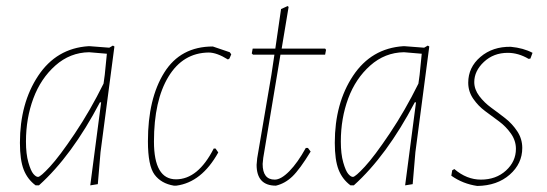

<svg xmlns="http://www.w3.org/2000/svg" viewBox="-20 -610 1811 636"><path d="M273 -457H277L342 -452L354 -459L359 -456L313 -106L304 0L279 4L315 -271H311Q218 -94 109 4H98Q71 -16 58.5 -48Q46 -80 46 -137Q46 -268 106.5 -359Q167 -450 273 -457ZM66 -141Q66 -100 74 -72Q82 -44 90.5 -34Q99 -24 106 -24Q114 -24 145.5 -58Q177 -92 228 -168Q279 -244 323 -333L327 -362L334 -432L275 -437Q212 -436 163.5 -393Q115 -350 90.5 -284Q66 -218 66 -141Z M685 -456 741 -437 746 -430 740 -416 735 -413Q698 -436 671 -436Q586 -435 538 -356Q490 -277 490 -141Q490 -16 563 -16Q636 -16 688 -118H694L703 -105Q648 -6 564 5H556Q514 -2 492 -31.5Q470 -61 470 -142Q470 -283 524 -369.5Q578 -456 685 -456Z M894 5Q830 5 830 -64L832 -86L879 -362L889 -429H818L814 -433L817 -449H892L911 -580L933 -590L936 -587L913 -449H1057L1060 -445L1057 -429H909L852 -87L850 -67Q850 -15 890 -15Q911 -15 938.5 -43Q966 -71 993 -120H1000L1009 -108Q973 -49 948.5 -25.5Q924 -2 894 5Z M1316 -457H1320L1385 -452L1397 -459L1402 -456L1356 -106L1347 0L1322 4L1358 -271H1354Q1261 -94 1152 4H1141Q1114 -16 1101.5 -48Q1089 -80 1089 -137Q1089 -268 1149.5 -359Q1210 -450 1316 -457ZM1109 -141Q1109 -100 1117 -72Q1125 -44 1133.5 -34Q1142 -24 1149 -24Q1157 -24 1188.5 -58Q1220 -92 1271 -168Q1322 -244 1366 -333L1370 -362L1377 -432L1318 -437Q1255 -436 1206.5 -393Q1158 -350 1133.5 -284Q1109 -218 1109 -141Z M1672 -455Q1714 -451 1744 -435L1737 -416L1731 -415Q1697 -435 1662 -435Q1615 -435 1583 -405Q1551 -375 1551 -338Q1551 -314 1567.5 -292Q1584 -270 1607.5 -253Q1631 -236 1654 -218Q1677 -200 1693.5 -175Q1710 -150 1710 -120Q1710 -68 1668.5 -31.5Q1627 5 1561 6Q1513 -1 1475 -28L1478 -46L1485 -50Q1526 -15 1573 -15Q1623 -15 1656 -45Q1689 -75 1689 -117Q1689 -144 1672.5 -167.5Q1656 -191 1633 -208Q1610 -225 1587 -242Q1564 -259 1547.5 -283Q1531 -307 1531 -336Q1531 -387 1571.5 -421.5Q1612 -456 1672 -455Z"/></svg>

Font: Alegreya Sans Thin
Style: Italic
Weight: 100
Italic angle: -7°
Designer: Juan Pablo del Peral
Foundry: Huerta Tipografica
Version: Version 2.007